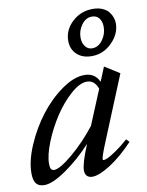

<svg xmlns="http://www.w3.org/2000/svg" viewBox="-87 -780 649 850"><g transform="rotate(-10 237.5 -354.5)"><path d="M349.6 -514.6Q307.6 -514.6 282.7 -538.1Q257.8 -561.5 257.8 -599.1Q257.8 -647.9 296.4 -683.8Q335 -719.7 388.7 -719.7Q413.6 -719.7 432.1 -711.7Q450.7 -703.6 460.4 -690.9Q470.2 -678.2 474.6 -665.3Q479 -652.3 479 -639.6Q479 -591.8 440.2 -553.2Q401.4 -514.6 349.6 -514.6ZM356.9 -548.3Q384.8 -548.3 404.1 -574.7Q423.3 -601.1 423.3 -632.8Q423.3 -657.7 411.6 -672.4Q399.9 -687 379.4 -687Q352.1 -687 333 -661.1Q314 -635.3 314 -604Q314 -580.1 325.9 -564.2Q337.9 -548.3 356.9 -548.3ZM43.9 11.2Q19 11.2 7.3 -3.2Q-4.4 -17.6 -4.4 -49.8Q-4.4 -105.5 25.4 -174.8Q55.2 -244.1 99.4 -301.8Q143.6 -359.4 199 -398.7Q254.4 -438 301.3 -438Q349.1 -438 367.7 -396L394 -460L460.4 -418L342.8 -131.3Q316.9 -68.8 316.9 -56.2Q316.9 -52.2 320.8 -52.2Q327.1 -52.2 339.4 -57.6Q351.6 -63 377.7 -80.6Q403.8 -98.1 434.6 -125.5L447.3 -111.8Q393.6 -54.7 341.8 -21.5Q290 11.7 259.3 11.7Q243.7 11.7 235.1 2.9Q226.6 -5.9 226.6 -22Q226.6 -53.7 259.8 -133.3L260.7 -135.7Q204.6 -74.7 142.6 -31.7Q80.6 11.2 43.9 11.2ZM79.6 -78.1Q79.6 -62 83.7 -54.7Q87.9 -47.4 97.7 -47.4Q123.5 -47.4 181.9 -96.4Q240.2 -145.5 291.5 -210.9L356 -366.7Q341.8 -407.2 307.6 -407.2Q274.9 -407.2 233.6 -370.4Q192.4 -333.5 158.9 -282.2Q125.5 -231 102.5 -173.8Q79.6 -116.7 79.6 -78.1Z"/></g></svg>

Font: Elstob 14pt Medium
Style: Italic
Weight: 500
Italic angle: -20°
Designer: Peter S. Baker
Version: Version 1.015